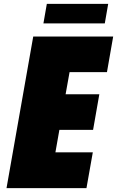

<svg xmlns="http://www.w3.org/2000/svg" viewBox="-20 -973 605 993"><path d="M204.6 -852.1H522L539.6 -953.1H222.2ZM13.7 0H427.2L460 -185.1H266.6L287.1 -301.3H461.4L493.7 -485.4H319.3L339.8 -600.1H533.2L565.4 -784.2H151.9Z"/></svg>

Font: Decalotype Black Italic
Style: Regular
Weight: 900
Italic angle: -10°
Designer: Alfredo Marco Pradil
Foundry: Alfredo Marco Pradil
Version: Version 1.0